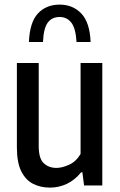

<svg xmlns="http://www.w3.org/2000/svg" viewBox="-20 -824 534 853"><path d="M202 9.5Q160.5 9.5 127.2 -7.2Q94 -24 74.5 -63Q55 -102 55 -169.5V-544H152V-175Q152 -120 174.2 -99Q196.5 -78 231 -78Q255.5 -78 286.8 -92Q318 -106 338 -140V-544H434.5V0H353.5L346 -58.5H340.5Q312.5 -24 277 -7.2Q241.5 9.5 202 9.5ZM108.5 -637.5Q112 -725 148.5 -764.2Q185 -803.5 245 -803.5Q303.5 -803.5 341.2 -764Q379 -724.5 382.5 -637.5H320Q316.5 -698 297 -723.2Q277.5 -748.5 245 -748.5Q210.5 -748.5 192 -723.2Q173.5 -698 171 -637.5Z"/></svg>

Font: Encode Sans Condensed Condensed Medium
Style: Regular
Weight: 500
Width: 3
Designer: Multiple Designers
Foundry: Impallari Type
Version: Version 3.000; ttfautohint (v1.8.3) -l 8 -r 50 -G 200 -x 14 